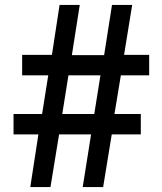

<svg xmlns="http://www.w3.org/2000/svg" viewBox="-20 -760 658 780"><path d="M258 -454 233 -297H363L388 -454ZM435 -740H517L484 -537H586V-454H471L445 -297H552V-214H434L399 0H316L350 -214H220L185 0H103L136 -214H35V-297H151L176 -454H70V-537H191L222 -740H304L272 -536H403Z"/></svg>

Font: Ek Mukta
Style: Bold
Weight: 700
Designer: Girish Dalvi and Yashodeep Gholap
Foundry: Ek Type
Version: Version 2.538;PS 1.002;hotconv 16.6.51;makeotf.lib2.5.65220;